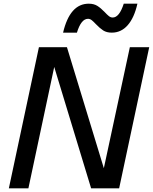

<svg xmlns="http://www.w3.org/2000/svg" viewBox="-20 -1021 829 1041"><path d="M191 -765H343L543 -109L684 -765H789L626 0H474L274 -658L134 0H28ZM461 -1001Q489 -1001 508 -989Q527 -977 548 -955Q561 -941 570.5 -933.5Q580 -926 591 -926Q627 -926 651 -1001H725Q708 -925 672.5 -884.5Q637 -844 586 -844Q558 -844 539.5 -856Q521 -868 500 -890Q487 -904 477.5 -911.5Q468 -919 457 -919Q420 -919 397 -844H322Q359 -1001 461 -1001Z"/></svg>

Font: Application Medium
Style: Italic
Weight: 500
Italic angle: -12°
Designer: Wei Huang
Foundry: Wei Huang
Version: Version 0.012